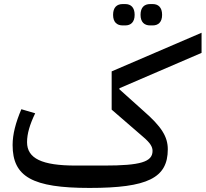

<svg xmlns="http://www.w3.org/2000/svg" viewBox="-20 -912 1011 944"><path d="M718 -787H731C758 -787 777 -803 777 -839C777 -876 758 -892 731 -892H718C690 -892 671 -876 671 -839C671 -803 690 -787 718 -787ZM583 -787H596C623 -787 642 -803 642 -839C642 -876 623 -892 596 -892H583C555 -892 536 -876 536 -839C536 -803 555 -787 583 -787ZM420 12C706 12 805 -37 805 -178C805 -240 774 -290 684 -368L567 -473V-478L971 -652V-751L529 -561V-373L685 -238C719 -209 730 -190 730 -170C730 -116 671 -98 492 -98H352C186 -98 113 -133 113 -213C113 -254 126 -299 153 -355L85 -375C57 -309 42 -252 42 -199C42 -43 139 12 420 12Z"/></svg>

Font: IBM Plex Arabic Text
Style: Regular
Weight: 450
Designer: Mike Abbink, Paul van der Laan, Pieter van Rosmalen, Wael Morcos, Khajak Apelian
Foundry: Bold Monday
Version: Version 1.0